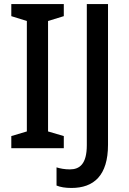

<svg xmlns="http://www.w3.org/2000/svg" viewBox="-20 -734 638 951"><path d="M296 0V-60L218 -83V-630L296 -654V-714H36V-654L113 -630V-83L36 -60V0ZM334 197C445 197 515 135 515 -17V-714H410V-15C410 79 374 105 326 105C301 105 279 101 260 95V185C279 193 304 197 334 197Z"/></svg>

Font: Noto Sans Devanagari UI SemiCondensed Medium
Style: Regular
Weight: 500
Width: 4
Designer: Jelle Bosma - Monotype Design Team
Foundry: Monotype Imaging Inc.
Version: Version 2.004